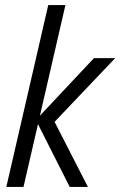

<svg xmlns="http://www.w3.org/2000/svg" viewBox="-20 -740 476 760"><path d="M5 0 171 -720H239L73 0ZM256 0 122 -265 352 -510H436L185 -246L180 -289L328 0Z"/></svg>

Font: Instrument Sans Condensed
Style: Italic
Weight: 400
Width: 3
Italic angle: -13°
Designer: Rodrigo Fuenzalida
Foundry: fragTYPE
Version: Version 1.000;gftools[0.9.28]